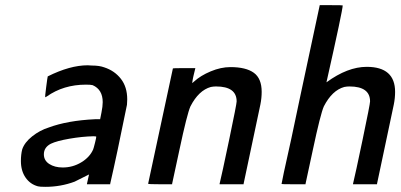

<svg xmlns="http://www.w3.org/2000/svg" viewBox="-20 -714 1555 744"><path d="M165 -418Q251 -461 320 -461Q322 -461 328 -460.5Q334 -460 337 -460Q365 -460 384 -453Q424 -440 448.5 -408.5Q473 -377 473 -329Q473 -325 472.5 -318Q472 -311 472 -308Q432 -110 407 -2V0H317V-2L325 -38Q274 -12 269 -10Q215 10 156 10Q134 10 127 8Q97 0 79 -26Q61 -52 61 -90Q61 -115 66 -135Q75 -162 104.5 -185.5Q134 -209 169 -220Q242 -247 348 -252H368L373 -277Q378 -302 378 -318Q378 -367 339 -384Q332 -386 313 -386Q226 -386 161 -340Q156 -337 155 -337Q154 -338 159 -377Q164 -416 165 -418ZM150 -116Q150 -92 171 -78.5Q192 -65 223 -65Q262 -65 295 -85Q328 -105 341 -135Q343 -140 348 -160Q353 -180 353 -184Q353 -186 342 -186Q298 -185 249 -176.5Q200 -168 177 -157Q150 -143 150 -116Z M554 -2 650 -449Q650 -450 694 -450H737L730 -421Q729 -417 728 -412Q727 -407 726.5 -404Q726 -401 725.5 -397.5Q725 -394 725 -393.5Q725 -393 725 -392Q728 -395 732 -398Q757 -421 796.5 -437.5Q836 -454 873 -454Q933 -454 963.5 -432Q994 -410 994 -358Q994 -334 989 -309Q988 -304 956.5 -155.5Q925 -7 924 -2V0H831V-2Q839 -34 868 -172.5Q897 -311 897 -321Q897 -379 817 -379Q807 -379 797 -377Q750 -364 718 -302Q705 -273 675 -132L647 -2V0H600Q554 0 554 -2Z M1414 -321Q1414 -379 1334 -379Q1324 -379 1314 -377Q1267 -364 1235 -302Q1222 -273 1192 -132L1164 -2V0H1117Q1071 0 1071 -1L1080 -46Q1090 -90 1109 -177.5Q1128 -265 1145 -348L1219 -694H1263Q1308 -694 1308 -693Q1308 -675 1245 -395Q1327 -455 1401 -455Q1511 -455 1511 -358Q1511 -334 1506 -309Q1505 -304 1473.5 -155.5Q1442 -7 1441 -2V0H1348V-2Q1356 -34 1385 -172.5Q1414 -311 1414 -321Z"/></svg>

Font: KaTeX_SansSerif
Style: Italic
Weight: 400
Version: Version 1.1; ttfautohint (v1.3)